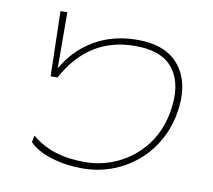

<svg xmlns="http://www.w3.org/2000/svg" viewBox="-67 -627 796 719"><g transform="rotate(10 330.5 -268.0)"><path d="M87 -49 92 -75Q131 -42 180.5 -26Q230 -10 294 -10Q359 -10 418 -37.5Q477 -65 518.5 -116.5Q560 -168 575 -237Q583 -277 583 -308Q583 -384 540 -427.5Q497 -471 406 -471Q229 -471 139 -304H113L107 -551H133L134 -338Q176 -412 247 -453.5Q318 -495 411 -495Q509 -495 559 -444Q609 -393 609 -308Q609 -277 601 -237Q585 -163 540.5 -106Q496 -49 430.5 -17Q365 15 288 15Q226 15 171 -2Q116 -19 87 -49Z"/></g></svg>

Font: Prompt Thin
Style: Italic
Weight: 250
Italic angle: -12°
Designer: Katatrad Team
Foundry: CadsonDemak
Version: Version 1.001